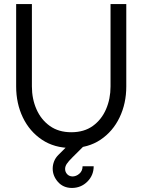

<svg xmlns="http://www.w3.org/2000/svg" viewBox="-20 -720 706 951"><path d="M333 13Q249 13 187.8 -28Q126.5 -69 93.2 -138.2Q60 -207.5 60 -292V-700H138V-292Q138 -230 160.8 -178.5Q183.5 -127 227 -96Q270.5 -65 333 -65Q396.5 -65 439.8 -96.2Q483 -127.5 505.2 -179Q527.5 -230.5 527.5 -292V-700H605.5V-292Q605.5 -207.5 572.2 -138.2Q539 -69 478 -28Q417 13 333 13ZM335.5 211Q293 210.5 267 181Q241 151.5 241 115Q241 97 247.8 79.5Q254.5 62 269 47.5L353 -36.5L394 4.5Q359 39.5 339 59.2Q319 79 310.8 91.5Q302.5 104 302.5 117Q302.5 131 312 142Q321.5 153 338.5 154Q357.5 154 373.2 140.2Q389 126.5 389 103.5H444Q444 148.5 412.5 179.8Q381 211 335.5 211Z"/></svg>

Font: Urbanist
Style: Regular
Weight: 400
Designer: Corey Hu
Foundry: Corey Hu
Version: Version 1.330; ttfautohint (v1.8.4.7-5d5b)